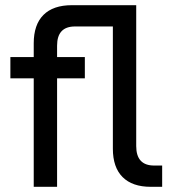

<svg xmlns="http://www.w3.org/2000/svg" viewBox="-20 -720 665 740"><path d="M561 0Q490 0 452.5 -37.5Q415 -75 415 -147V-618H269Q200 -618 200 -544V-500H307V-418H200V0H110V-418H20V-500H110V-553Q110 -625 147.5 -662.5Q185 -700 257 -700H505V-157Q505 -82 574 -82H605V0H561Z"/></svg>

Font: PT Root UI Web Medium
Style: Regular
Weight: 500
Designer: Vitaly Kuzmin
Foundry: ParaType Ltd.
Version: Version 1.001W